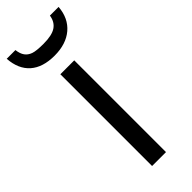

<svg xmlns="http://www.w3.org/2000/svg" viewBox="-269 -764 792 792"><g transform="rotate(-45 126.5 -368.5)"><path d="M167 0H85.9V-535.2H167ZM123.5 -606Q55.2 -606 17.1 -639.4Q-21 -672.9 -25.4 -736.8H25.4Q28.3 -712.9 38.3 -699.2Q48.3 -685.5 66.2 -679.2Q84 -672.9 125.5 -672.9Q174.8 -672.9 198.2 -688.5Q221.7 -704.1 226.6 -736.8H277.3Q272.5 -675.3 231.7 -640.6Q190.9 -606 123.5 -606Z"/></g></svg>

Font: Open Sans ACDW
Style: acdw
Weight: 400
Foundry: Ascender Corporation
Version: Version 1.10